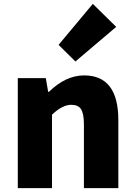

<svg xmlns="http://www.w3.org/2000/svg" viewBox="-20 -973 698 993"><path d="M72 -569H217L229 -498H233Q320 -583 415 -583Q592 -583 592 -352V0H414V-330Q414 -387 398 -410Q383 -431 348 -431Q303 -431 249 -380V0H72ZM283 -741 460 -953 581 -834 370 -655Z"/></svg>

Font: KaiGen Gothic KR Heavy
Style: Heavy
Weight: 900
Designer: Ryoko NISHIZUKA  (kana & ideographs); Paul D. Hunt (Latin, Greek & Cyrillic); Wenlong ZHANG  (bopomofo); Sandoll Communi
Foundry: Adobe Systems Incorporated
Version: Version 1.002 March 28, 2018